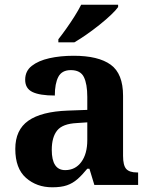

<svg xmlns="http://www.w3.org/2000/svg" viewBox="-20 -786 640 816"><path d="M202 10Q136 10 90.5 -30Q45 -70 45 -153Q45 -234 100.5 -273Q156 -312 269 -316L351 -319V-374Q351 -429 336.5 -458.5Q322 -488 281 -488Q243 -488 228 -459.5Q213 -431 213 -380Q149 -380 118 -395Q87 -410 87 -447Q87 -484 115 -506Q143 -528 189.5 -538.5Q236 -549 293 -549Q398 -549 450.5 -511Q503 -473 503 -379V-124Q503 -83 516.5 -68Q530 -53 563 -53H567V0H381L360 -69H351Q329 -42 309 -24.5Q289 -7 264.5 1.5Q240 10 202 10ZM257 -63Q300 -63 325.5 -97.5Q351 -132 351 -191V-266L306 -263Q246 -260 223 -231.5Q200 -203 200 -149Q200 -63 257 -63ZM228 -619Q243 -638 261.5 -664Q280 -690 297 -717Q314 -744 325 -766H482V-756Q473 -743 452 -723Q431 -703 403.5 -681Q376 -659 348 -639.5Q320 -620 296 -606H228Z"/></svg>

Font: Noto Serif
Style: Bold
Weight: 700
Designer: Monotype Design Team
Foundry: Monotype Imaging Inc.
Version: Version 2.014